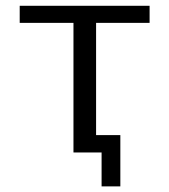

<svg xmlns="http://www.w3.org/2000/svg" viewBox="-20 -540 600 680"><path d="M406.2 -61.5V120.1H339.8V0H320.3H290H240.2V-459H49.8V-519.5H509.8V-459H320.3V-61.5Z"/></svg>

Font: Mgen+ 1c regular
Style: Regular
Weight: 400
Designer: [Source Han Sans]
Ryoko NISHIZUKA  (kana & ideographs); Paul D. Hunt (Latin, Greek & Cyrillic); Wenlong ZHANG  (bopomofo
Version: Version 1.059.20150602